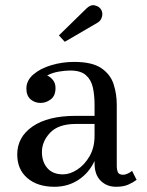

<svg xmlns="http://www.w3.org/2000/svg" viewBox="-20 -705 563 735"><path d="M354 -618.5 228 -545 205.5 -569.5 311.5 -673Q327.5 -688.5 344 -684.2Q360.5 -680 367.5 -667.5Q374.5 -655 370.2 -640.2Q366 -625.5 354 -618.5ZM270 -261.5H342V-304.5Q342 -340.5 335.5 -370Q329 -399.5 309 -417.2Q289 -435 249 -435Q229 -435 204.5 -430.8Q180 -426.5 160.5 -416Q174 -410 183.2 -398Q192.5 -386 192.5 -368Q192.5 -338 174.2 -324.5Q156 -311 135.5 -311Q112.5 -311 96.8 -325Q81 -339 81 -366Q81 -397 107.8 -420Q134.5 -443 176.5 -455.5Q218.5 -468 264 -468Q333 -468 368 -444Q403 -420 415 -382.5Q427 -345 427 -304.5V-70.5Q427 -55.5 431.2 -45.8Q435.5 -36 451.5 -36Q459.5 -36 470 -41Q480.5 -46 485.5 -51L503 -16.5Q489.5 -6.5 471 1.8Q452.5 10 424 10Q389 10 365.5 -13Q342 -36 342 -80V-89Q321 -43.5 280.8 -16.8Q240.5 10 188.5 10Q123.5 10 84.8 -23.2Q46 -56.5 46 -113.5Q46 -180.5 104.8 -221Q163.5 -261.5 270 -261.5ZM221.5 -37.5Q247.5 -37.5 275.5 -55.5Q303.5 -73.5 322.8 -106.8Q342 -140 342 -185.5V-230.5H270Q204 -230.5 172.2 -197.2Q140.5 -164 140.5 -123Q140.5 -85.5 161.2 -61.5Q182 -37.5 221.5 -37.5Z"/></svg>

Font: Bodoni* 06pt
Style: Regular
Weight: 400
Version: Version 2.3